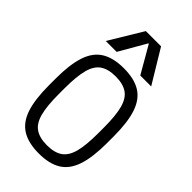

<svg xmlns="http://www.w3.org/2000/svg" viewBox="-298 -1093 1195 1195"><g transform="rotate(45 300.0 -495.0)"><path d="M300 10Q209 10 152.5 -24.5Q96 -59 70.5 -135Q45 -211 45 -335V-395Q45 -519 70.5 -595Q96 -671 152.5 -705.5Q209 -740 300 -740Q392 -740 448 -705.5Q504 -671 529.5 -595Q555 -519 555 -395V-335Q555 -211 529.5 -135Q504 -59 448 -24.5Q392 10 300 10ZM300 -62Q365 -62 403 -88Q441 -114 457 -174.5Q473 -235 473 -340V-390Q473 -495 457 -555.5Q441 -616 403 -642Q365 -668 300 -668Q235 -668 197 -642Q159 -616 143 -555.5Q127 -495 127 -390V-340Q127 -235 143 -174.5Q159 -114 197 -88Q235 -62 300 -62ZM100 -780 233 -1000H367L500 -780H404L302 -957H298L196 -780Z"/></g></svg>

Font: M PLUS Code Latin Expanded
Style: Regular
Weight: 400
Width: 7
Designer: Coji Morishita
Foundry: UNDERFOREST DESIGN
Version: Version 1.002; ttfautohint (v1.8.3)